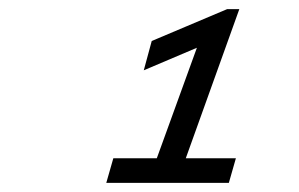

<svg xmlns="http://www.w3.org/2000/svg" viewBox="-20 -730 654 420"><path d="M476.8 -710H503.5L367.1 -330H303.5L427.3 -671.3ZM294.5 -576.2 311.9 -640.3 476.8 -710 458.7 -645.9ZM212.5 -330 227.9 -383.8H496L480.6 -330Z"/></svg>

Font: Intel One Mono Light
Style: Italic
Weight: 300
Italic angle: -16°
Monospace: yes
Designer: Fred Shallcrass
Foundry: Frere-Jones Type LLC
Version: Version 1.004